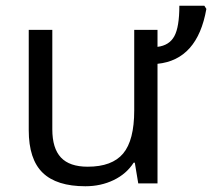

<svg xmlns="http://www.w3.org/2000/svg" viewBox="-20 -638 738 668"><path d="M80 -185Q80 -84 128.5 -37Q177 10 277 10Q331 10 375.5 -11.5Q420 -33 445 -72H449L461 0H528V-416Q667 -430 698 -607L691 -618H604Q604 -544 586.5 -512Q569 -480 528 -475V-534H447V-254Q447 -150 408.5 -104Q370 -58 285 -58Q222 -58 192 -90Q162 -122 162 -188V-534H80Z"/></svg>

Font: OpenSansMMV
Style: Regular
Weight: 400
Designer: Steve Matteson
Foundry: Ascender Corporation
Version: Version 4.000